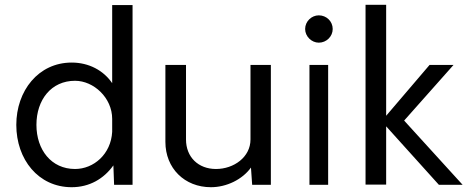

<svg xmlns="http://www.w3.org/2000/svg" viewBox="-20 -771 1951 801"><path d="M279 -510C140 -510 48 -392 48 -250C48 -106 140 10 279 10C353 10 413 -25 453 -81L456 0H533V-750H448V-424C412 -477 351 -510 279 -510ZM293 -66C194 -66 132 -146 132 -250C132 -355 194 -434 293 -434C371 -434 448 -363 448 -275V-221C443 -128 371 -66 293 -66Z M1110 -500H1025V-189C1025 -116 956 -66 881 -66C807 -66 756 -116 756 -189V-500H670V-179C670 -69 750 10 860 10C925 10 991 -22 1027 -72L1032 0H1110Z M1310 -593C1342 -593 1368 -619 1368 -650C1368 -682 1342 -707 1310 -707C1280 -707 1253 -682 1253 -650C1253 -619 1280 -593 1310 -593ZM1271 -500V0H1349V-500Z M1505 -1H1591V-244L1811 0H1910L1666 -268L1872 -500H1772L1591 -288V-751H1505Z"/></svg>

Font: Oakes
Style: Regular
Weight: 400
Designer: Samuel Oakes
Foundry: Samuel Oakes
Version: Version 1.003;PS 001.003;hotconv 1.0.88;makeotf.lib2.5.64775